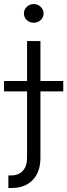

<svg xmlns="http://www.w3.org/2000/svg" viewBox="-62 -734 334 953"><path d="M138.7 -530.3V-332H252V-280.3H138.7V48.8Q138.7 119.1 100.6 159.2Q62.5 199.2 -5.9 199.2H-20.5V136.7H-6.8Q30.8 136.7 51.5 113.5Q72.3 90.3 72.3 48.8V-280.3H-42V-332H72.3V-530.3ZM56.6 -667Q56.6 -686 71 -700Q85.4 -713.9 105.5 -713.9Q125.5 -713.9 139.9 -700Q154.3 -686 154.3 -667Q154.3 -647.9 139.9 -634.5Q125.5 -621.1 105.5 -621.1Q85.4 -621.1 71 -634.5Q56.6 -647.9 56.6 -667Z"/></svg>

Font: Pretendard Std Light
Style: Regular
Weight: 300
Designer: Base glyphs from Inter by Rasmus Andersson; Hangeul glyphs from Noto Sans CJK(Source Han Sans) by Jang Soo-young and Kan
Foundry: Kil Hyung-jin
Version: Version 1.309